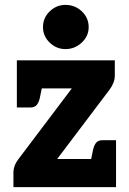

<svg xmlns="http://www.w3.org/2000/svg" viewBox="-20 -766 530 786"><path d="M35 0V-63Q35 -73 40 -87Q45 -101 55 -114L274 -404H49V-519H450V-457Q450 -441 444 -426.5Q438 -412 430 -401L214 -115H455V0ZM157 -433 143 -365Q139 -347 130.5 -336.5Q122 -326 105 -326H49V-404ZM347 -85 361 -153Q365 -171 373.5 -181.5Q382 -192 399 -192H455V-114ZM248 -565Q211 -565 183.5 -591.5Q156 -618 156 -655Q156 -693 183.5 -719.5Q211 -746 248 -746Q287 -746 315 -719.5Q343 -693 343 -655Q343 -618 314.5 -591.5Q286 -565 248 -565Z"/></svg>

Font: Aleo Black
Style: Regular
Weight: 900
Designer: Alessio Laiso
Foundry: Alessio Laiso
Version: Version 2.001;gftools[0.9.29]